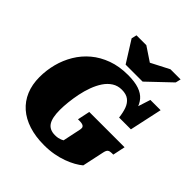

<svg xmlns="http://www.w3.org/2000/svg" viewBox="-257 -1127 1311 1311"><g transform="rotate(45 398.5 -471.5)"><path d="M390 -766H554L718 -922L727 -960H629L445 -865L540 -864L396 -960H301L292 -922ZM291 -231Q291 -265 295.5 -307Q300 -349 309 -393.5Q318 -438 333.5 -480Q349 -522 371 -555Q393 -588 423.5 -607.5Q454 -627 493 -627Q536 -627 560.5 -608Q585 -589 597 -556Q609 -523 614 -479H728L779 -715H680L624 -541L672 -515Q669 -565 658.5 -604.5Q648 -644 624.5 -671.5Q601 -699 559 -713.5Q517 -728 452 -728Q368 -728 301 -703.5Q234 -679 184 -637Q134 -595 100.5 -539Q67 -483 50.5 -419.5Q34 -356 34 -290Q34 -218 58 -161Q82 -104 127 -64.5Q172 -25 237 -4Q302 17 384 17Q435 17 478.5 9Q522 1 558.5 -12.5Q595 -26 623.5 -42Q652 -58 672 -75L706 -234Q711 -258 721.5 -265Q732 -272 750 -272H765L784 -362H443L424 -272H440Q455 -272 466 -269Q477 -266 482 -258Q487 -250 484 -234L456 -101Q450 -97 440 -93Q430 -89 418 -86.5Q406 -84 389 -84Q363 -84 344 -93Q325 -102 313.5 -120Q302 -138 296.5 -165.5Q291 -193 291 -231Z"/></g></svg>

Font: Roboto Serif 20pt Black
Style: Italic
Weight: 900
Italic angle: -10°
Version: Version 1.008